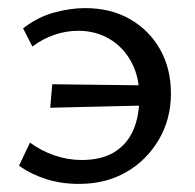

<svg xmlns="http://www.w3.org/2000/svg" viewBox="-20 -445 482 474"><path d="M175 9Q131 9 93.5 -3Q56 -15 27 -36L54 -93Q81 -73 114 -61.5Q147 -50 182 -50Q230 -50 261.5 -69Q293 -88 308.5 -122.5Q324 -157 324 -206Q324 -256 304 -292.5Q284 -329 250 -349Q216 -369 173 -369Q143 -369 114 -359Q85 -349 60 -330L37 -375Q73 -403 113.5 -414Q154 -425 190 -425Q253 -425 300.5 -398Q348 -371 375 -323.5Q402 -276 402 -214Q402 -151 372 -100Q342 -49 291.5 -20Q241 9 175 9ZM104 -179 109 -237 362 -234 357 -185Z"/></svg>

Font: Ysabeau Office Medium
Style: Regular
Weight: 500
Designer: Christian Thalmann (Catharsis Fonts)
Version: Version 2.001;gftools[0.9.30]; featfreeze: tnum,lnum,ss02